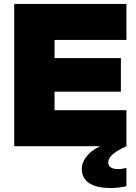

<svg xmlns="http://www.w3.org/2000/svg" viewBox="-20 -740 688 972"><path d="M52 0H488C423 29 394 77 394 114C394 186 458 212 540 212C563 212 597 209 620 202V110C606 114 592 116 578 116C550 116 528 107 528 83C528 59 546 34 620 0V-182H256V-276H592V-446H256V-538H620V-720H52Z"/></svg>

Font: Aspekta 900
Style: Regular
Weight: 900
Designer: Ivo Dolenc
Version: Version 2.000